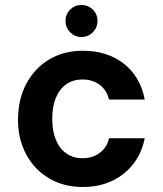

<svg xmlns="http://www.w3.org/2000/svg" viewBox="-20 -736 652 768"><path d="M311 12Q235 12 176.5 -22.5Q118 -57 85 -118Q52 -179 52 -256Q52 -338 85 -400.5Q118 -463 176.5 -498Q235 -533 311 -533Q409 -533 475 -481.5Q541 -430 559 -338H416Q407 -376 378.5 -397Q350 -418 310 -418Q272 -418 245 -399Q218 -380 203.5 -345Q189 -310 189 -261Q189 -224 197.5 -194.5Q206 -165 221.5 -145Q237 -125 259.5 -114Q282 -103 310 -103Q337 -103 358.5 -112.5Q380 -122 395.5 -140Q411 -158 416 -183H559Q541 -94 474.5 -41Q408 12 311 12ZM305 -588Q279 -588 260.5 -607Q242 -626 242 -652Q242 -679 260.5 -697.5Q279 -716 305 -716Q333 -716 351.5 -697.5Q370 -679 370 -652Q370 -626 351.5 -607Q333 -588 305 -588Z"/></svg>

Font: DM Sans 10pt
Style: Bold
Weight: 700
Version: Version 4.004;gftools[0.9.30]